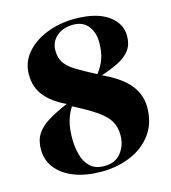

<svg xmlns="http://www.w3.org/2000/svg" viewBox="-112 -835 840 941"><g transform="rotate(-15 308.0 -365.0)"><path d="M28 -168Q28 -214 48.5 -245.5Q69 -277 109 -301.5Q149 -326 208 -351Q139 -383 102.5 -428Q66 -473 66 -537Q66 -600 106 -646.5Q146 -693 211.5 -718.5Q277 -744 353 -744Q461 -744 520.5 -703Q580 -662 580 -597Q580 -554 559.5 -526Q539 -498 501 -478.5Q463 -459 411 -442Q504 -399 544.5 -348Q585 -297 585 -234Q585 -154 544.5 -98.5Q504 -43 436.5 -14.5Q369 14 288 14Q210 14 151.5 -8.5Q93 -31 60.5 -72Q28 -113 28 -168ZM222 -618Q222 -580 239 -555Q256 -530 293 -507.5Q330 -485 391 -453Q415 -484 427.5 -518Q440 -552 440 -601Q440 -653 413.5 -685.5Q387 -718 339 -718Q286 -718 254 -689.5Q222 -661 222 -618ZM230 -333Q212 -307 201 -270Q190 -233 190 -182Q190 -135 201 -95.5Q212 -56 238 -32.5Q264 -9 309 -9Q364 -9 393.5 -46.5Q423 -84 423 -135Q423 -176 405.5 -206.5Q388 -237 346 -266Q304 -295 230 -333Z"/></g></svg>

Font: Literata 72pt ExtraBold
Style: Italic
Weight: 800
Italic angle: -2°
Designer: Latin by Veronika Burian and Jose Scaglione. Greek by Irene Vlachou. Cyrillic by Vera Evstafieva
Foundry: TypeTogether
Version: Version 3.002